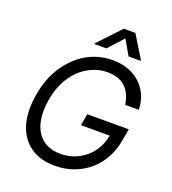

<svg xmlns="http://www.w3.org/2000/svg" viewBox="-167 -1070 1076 1204"><g transform="rotate(20 371.5 -468.0)"><path d="M75.3 -363.6Q84.5 -421.5 102.6 -471.1Q120.7 -520.6 148.4 -562.5Q174.7 -602.6 207.6 -634.9Q240.4 -667.3 279.1 -690Q317.8 -712.7 361.9 -725Q405.9 -737.2 454.5 -737.2Q511.7 -737.2 558.8 -719.8Q605.8 -702.4 639.7 -671Q673.7 -639.6 692.8 -595.9Q712 -552.2 713.1 -500H622.2Q611.2 -574.2 568.4 -614.5Q525.6 -654.8 448.9 -654.8Q384.9 -654.8 324.2 -621.4Q294 -604.8 267.6 -580.1Q241.1 -555.4 219.8 -522.9Q198.5 -490.4 183.4 -450.5Q168.3 -410.5 160.5 -363.6Q148.8 -293 157.1 -238.5Q165.5 -183.9 190.2 -147.2Q214.8 -110.4 254.1 -91.4Q293.3 -72.4 343.8 -72.4Q391.7 -72.4 433.9 -87.9Q476.2 -103.3 509.6 -131.4Q543 -159.4 565.7 -198.7Q588.4 -237.9 596.9 -285.5H404.8L419 -363.6H696L681.8 -285.5Q671.2 -220.2 641.3 -165.7Q611.5 -111.2 566.2 -72.3Q521 -33.4 462.7 -11.7Q404.5 9.9 336.6 9.9Q240.1 9.9 174.7 -35.5Q142 -58.2 118.8 -90.7Q95.5 -123.2 82.7 -164.8Q70 -206.3 67.8 -256.2Q65.7 -306.1 75.3 -363.6ZM311.1 -792.6 311.8 -798.3 451 -946H527.7L618.6 -798.3L617.9 -792.6H538.4L480.8 -892L390.6 -792.6Z"/></g></svg>

Font: Inter P
Style: Italic
Weight: 400
Italic angle: -9.40001°
Designer: Rasmus Andersson
Foundry: rsms
Version: Version 3.018;git-588b23468